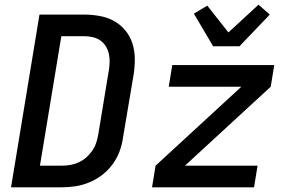

<svg xmlns="http://www.w3.org/2000/svg" viewBox="-20 -797 1240 817"><path d="M27 0 148 -735H337Q371 -735 404 -729Q437 -723 464.5 -708Q492 -693 512.5 -668.5Q533 -644 543 -613.5Q553 -583 553.5 -549.5Q554 -516 549 -482L503 -209Q499 -180 488 -151Q477 -122 458 -96.5Q439 -71 414 -52Q389 -33 360 -21Q331 -9 301.5 -4.5Q272 0 243 0ZM150 -92H243Q261 -92 279 -95Q297 -98 314.5 -106Q332 -114 346.5 -126.5Q361 -139 372 -155Q383 -171 389 -188.5Q395 -206 398 -224L443 -497Q446 -515 446.5 -533.5Q447 -552 443 -569Q439 -586 429.5 -601Q420 -616 406 -625.5Q392 -635 374 -639Q356 -643 338 -643H241ZM627 0 642 -92 1007 -428H698L713 -520H1147L1132 -428L767 -92H1076L1061 0ZM887 -600 805 -739 862 -773 952 -659 1080 -777 1128 -735 999 -600Z"/></svg>

Font: Iosevka Aile Semibold
Style: Italic
Weight: 600
Italic angle: -9°
Designer: Belleve Invis
Foundry: Belleve Invis
Version: Version 31.1.0; ttfautohint (v1.8.4)